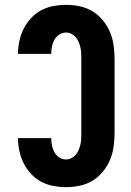

<svg xmlns="http://www.w3.org/2000/svg" viewBox="-20 -763 540 791"><path d="M252 8Q226 8 199.5 3Q173 -2 149.5 -14.5Q126 -27 107.5 -47Q89 -67 77.5 -90.5Q66 -114 60 -140.5Q54 -167 54 -194H191Q191 -179 194 -164Q197 -149 204 -136Q211 -123 224 -114.5Q237 -106 252 -106Q264 -106 274.5 -111.5Q285 -117 292.5 -126Q300 -135 304.5 -146Q309 -157 311.5 -168.5Q314 -180 314.5 -191.5Q315 -203 315 -215V-520Q315 -532 314.5 -543.5Q314 -555 311.5 -566.5Q309 -578 304.5 -589Q300 -600 292.5 -609Q285 -618 274.5 -623.5Q264 -629 252 -629Q237 -629 224 -620.5Q211 -612 204 -599Q197 -586 194 -571Q191 -556 191 -541H54Q54 -568 60 -594.5Q66 -621 77.5 -644.5Q89 -668 107.5 -688Q126 -708 149.5 -720.5Q173 -733 199.5 -738Q226 -743 252 -743Q281 -743 309 -737Q337 -731 361 -716.5Q385 -702 403.5 -679.5Q422 -657 433 -631Q444 -605 448 -576.5Q452 -548 452 -520V-215Q452 -187 448 -158.5Q444 -130 433 -104Q422 -78 403.5 -55.5Q385 -33 361 -18.5Q337 -4 309 2Q281 8 252 8Z"/></svg>

Font: Iosevka SS18 Heavy
Style: Regular
Weight: 900
Monospace: yes
Designer: Belleve Invis
Foundry: Belleve Invis
Version: Version 25.1.1; ttfautohint (v1.8.4)